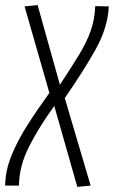

<svg xmlns="http://www.w3.org/2000/svg" viewBox="-28 -725 445 750"><path d="M274 5 184 -311Q123 -227 85 -151.5Q47 -76 46 0H-8Q-7 -58 16.5 -116.5Q40 -175 78.5 -235.5Q117 -296 165 -362L68 -700L119 -705L206 -394Q251 -462 281 -511.5Q311 -561 326.5 -605Q342 -649 344 -701L397 -700Q393 -617 345.5 -532Q298 -447 225 -342L326 0Z"/></svg>

Font: Georama Condensed Light
Style: Italic
Weight: 300
Width: 3
Italic angle: -9°
Designer: Jean-Baptiste Levee
Foundry: Production Type
Version: Version 1.000